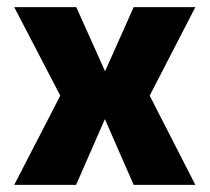

<svg xmlns="http://www.w3.org/2000/svg" viewBox="-20 -520 590 540"><path d="M20 0 149.5 -251 20 -500H194.5L275.5 -319.5L356 -500H529.5L401 -251L529.5 0H356L275 -185L194 0Z"/></svg>

Font: Trispace SemiCondensed
Style: Bold
Weight: 700
Width: 4
Designer: Tyler Finck
Foundry: Etcetera Type Company
Version: Version 1.210; ttfautohint (v1.8.3)